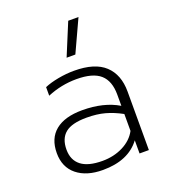

<svg xmlns="http://www.w3.org/2000/svg" viewBox="-137 -835 833 949"><g transform="rotate(-20 279.0 -361.0)"><path d="M332 -737H386L308 -568H262ZM55 -141Q55 -218 104 -258Q153 -298 245 -298Q358 -298 435 -252V-311Q435 -383 396 -417.5Q357 -452 271 -452Q191 -452 117 -421V-466Q147 -479 190 -487Q233 -495 274 -495Q383 -495 435.5 -446Q488 -397 488 -308V0H439V-69Q376 15 242 15Q156 15 105.5 -26Q55 -67 55 -141ZM435 -120V-209Q391 -233 349 -244.5Q307 -256 253 -256Q175 -256 140.5 -227.5Q106 -199 106 -141Q106 -86 143 -57Q180 -28 255 -28Q315 -28 363.5 -52.5Q412 -77 435 -120Z"/></g></svg>

Font: Prompt ExtraLight
Style: Regular
Weight: 275
Designer: Katatrad Team
Foundry: CadsonDemak
Version: Version 1.000